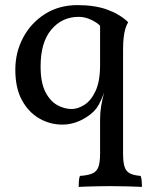

<svg xmlns="http://www.w3.org/2000/svg" viewBox="-20 -487 586 752"><path d="M284 -467Q352 -467 401 -449Q450 -431 482 -400L372 -386Q361 -398 337 -409.5Q313 -421 288 -421Q223 -421 181 -371Q139 -321 139 -227Q139 -164 157.5 -127.5Q176 -91 204 -75.5Q232 -60 261 -60Q284 -60 310 -76Q336 -92 354 -130Q372 -168 372 -233L392 -137Q386 -118 376.5 -96.5Q367 -75 358 -63Q338 -37 301 -18Q264 1 224 1Q176 1 134 -23Q92 -47 66 -94.5Q40 -142 40 -214Q40 -282 70.5 -339.5Q101 -397 156 -432Q211 -467 284 -467ZM293 202Q324 200 341.5 192.5Q359 185 365.5 166.5Q372 148 372 115V-20Q372 -45 376 -70.5Q380 -96 390 -134L372 -137V-400H482Q476 -390 471.5 -376Q467 -362 464.5 -341Q462 -320 462 -291V115Q462 148 468 166.5Q474 185 489.5 192.5Q505 200 531 202Q534 211 535 221.5Q536 232 536 245Q517 244 480.5 243Q444 242 412 242Q390 242 368 242.5Q346 243 325.5 243.5Q305 244 288 245Q288 232 289 221Q290 210 293 202Z"/></svg>

Font: Vollkorn
Style: Regular
Weight: 400
Designer: Friedrich Althausen
Foundry: Friedrich Althausen
Version: Version 4.104